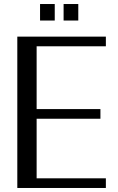

<svg xmlns="http://www.w3.org/2000/svg" viewBox="-20 -940 588 954"><path d="M506 -758H66V-6H506V-54H162V-350H479V-398H162V-710H506ZM179 -838H252V-920H179ZM296 -838H369V-920H296Z"/></svg>

Font: LXGW Marker Gothic
Style: Regular
Weight: 400
Version: Version 1.001